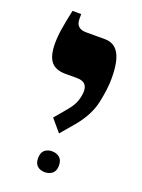

<svg xmlns="http://www.w3.org/2000/svg" viewBox="-115 -702 505 683"><g transform="rotate(20 137.0 -360.5)"><path d="M143 -221 104 -267 141 -311Q163 -337 169 -357.5Q175 -378 175 -392Q175 -428 136 -428H92Q54 -428 37 -449.5Q20 -471 20 -517Q20 -543 24.5 -571.5Q29 -600 39 -647H72V-628Q72 -592 111 -592H182Q217 -592 234.5 -562.5Q252 -533 252 -468Q252 -430 241 -377.5Q230 -325 188 -274ZM142 -74Q125 -74 114 -83.5Q103 -93 103 -113Q103 -134 114 -143.5Q125 -153 142 -153Q159 -153 170.5 -143.5Q182 -134 182 -113Q182 -93 170.5 -83.5Q159 -74 142 -74Z"/></g></svg>

Font: Noto Serif Hebrew Condensed ExtraBold
Style: Regular
Weight: 800
Width: 3
Designer: Monotype Design Team
Foundry: Monotype Imaging Inc.
Version: Version 2.004; ttfautohint (v1.8.4.7-5d5b)